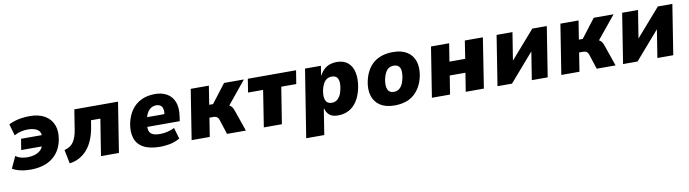

<svg xmlns="http://www.w3.org/2000/svg" viewBox="-32 -1127 6884 1917"><g transform="rotate(-10 3410.0 -168.5)"><path d="M196 11Q139 11 91.5 0Q44 -11 11 -31L66 -150Q88 -133 119 -124.5Q150 -116 185 -116Q225 -116 260.5 -127Q296 -138 320.5 -162Q345 -186 351 -227V-198H135L153 -309H371L360 -273Q369 -316 354.5 -341Q340 -366 308 -377.5Q276 -389 233 -389Q197 -389 161.5 -380Q126 -371 97 -354L63 -471Q92 -486 124.5 -496Q157 -506 195 -511.5Q233 -517 277 -517Q369 -517 429.5 -481.5Q490 -446 514.5 -382Q539 -318 522 -231Q509 -166 478.5 -120Q448 -74 405 -45Q362 -16 308.5 -2.5Q255 11 196 11Z M589 17 561 -123Q592 -131 614.5 -145Q637 -159 653 -182Q669 -205 680 -237Q691 -269 697 -311L728 -506H1171L1091 0H909L968 -370H873L863 -307Q852 -238 829.5 -182Q807 -126 773 -84.5Q739 -43 693 -17Q647 9 589 17Z M1511 11Q1401 11 1338.5 -24.5Q1276 -60 1256 -124.5Q1236 -189 1253 -275Q1270 -351 1308.5 -405Q1347 -459 1407 -488Q1467 -517 1546 -517Q1615 -517 1666 -488.5Q1717 -460 1740.5 -402Q1764 -344 1751 -254L1744 -207H1391L1406 -303H1617L1604 -287Q1611 -330 1605 -355.5Q1599 -381 1582 -392.5Q1565 -404 1539 -404Q1511 -404 1487 -389.5Q1463 -375 1447 -346Q1431 -317 1423 -272L1419 -243Q1411 -198 1419 -169.5Q1427 -141 1454.5 -128Q1482 -115 1532 -115Q1566 -115 1606 -124.5Q1646 -134 1676 -150L1709 -37Q1660 -9 1608.5 1Q1557 11 1511 11Z M1828 0 1908 -506H2092L2062 -317H2101L2246 -506H2447L2233 -244L2225 -284Q2250 -280 2264.5 -271.5Q2279 -263 2288 -248.5Q2297 -234 2305 -211L2378 0H2187L2139 -148Q2134 -163 2127 -172Q2120 -181 2109 -185.5Q2098 -190 2083 -190H2042L2012 0Z M2560 0 2618 -370H2465L2487 -506H2976L2954 -370H2802L2743 0Z M2958 180 3067 -507H3228L3213 -409H3215Q3236 -449 3262.5 -472.5Q3289 -496 3321 -506.5Q3353 -517 3388 -517Q3461 -517 3504 -479Q3547 -441 3559.5 -375Q3572 -309 3556 -226Q3540 -149 3507 -96.5Q3474 -44 3425 -16.5Q3376 11 3310 11Q3255 11 3225.5 -14Q3196 -39 3186 -79H3182L3141 180ZM3272 -124Q3300 -124 3320.5 -137.5Q3341 -151 3356 -177Q3371 -203 3379 -243Q3393 -311 3377.5 -346.5Q3362 -382 3315 -382Q3288 -382 3267 -369.5Q3246 -357 3231 -331Q3216 -305 3207 -265Q3194 -198 3210 -161Q3226 -124 3272 -124Z M3885 11Q3797 11 3741 -25Q3685 -61 3664.5 -126Q3644 -191 3662 -276Q3675 -336 3701 -381.5Q3727 -427 3764.5 -457Q3802 -487 3851 -502Q3900 -517 3959 -517Q4047 -517 4102.5 -481.5Q4158 -446 4178.5 -381.5Q4199 -317 4182 -232Q4169 -171 4142.5 -125.5Q4116 -80 4079 -49.5Q4042 -19 3993 -4Q3944 11 3885 11ZM3900 -124Q3928 -124 3948.5 -136.5Q3969 -149 3984 -175Q3999 -201 4008 -243Q4022 -314 4005.5 -348Q3989 -382 3944 -382Q3917 -382 3896 -370Q3875 -358 3860 -332Q3845 -306 3836 -265Q3823 -195 3839.5 -159.5Q3856 -124 3900 -124Z M4264 0 4344 -506H4528L4499 -325H4659L4687 -506H4870L4791 0H4607L4637 -188H4478L4448 0Z M4929 0 5009 -506H5170L5122 -205H5108L5371 -506H5518L5438 0H5277L5325 -302H5338L5076 0Z M5576 0 5656 -506H5840L5810 -317H5849L5994 -506H6195L5981 -244L5973 -284Q5998 -280 6012.5 -271.5Q6027 -263 6036 -248.5Q6045 -234 6053 -211L6126 0H5935L5887 -148Q5882 -163 5875 -172Q5868 -181 5857 -185.5Q5846 -190 5831 -190H5790L5760 0Z M6202 0 6282 -506H6443L6395 -205H6381L6644 -506H6791L6711 0H6550L6598 -302H6611L6349 0Z"/></g></svg>

Font: Nunito Sans 7pt SemiCondensed Black
Style: Italic
Weight: 900
Width: 4
Italic angle: -9°
Designer: Vernon Adams
Foundry: Vernon Adams
Version: Version 3.101;gftools[0.9.27]